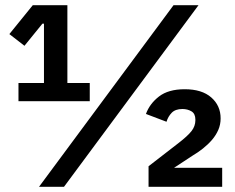

<svg xmlns="http://www.w3.org/2000/svg" viewBox="-20 -718 903 738"><path d="M834 0H551V-79L666 -168Q701 -195 716 -214Q731 -233 731 -256V-258Q731 -281 716 -290Q701 -299 681 -299Q654 -299 640 -284.5Q626 -270 620 -250L541 -280Q555 -319 591 -347Q627 -375 690 -375Q756 -375 792 -343.5Q828 -312 828 -263Q828 -239 819 -218.5Q810 -198 795 -180.5Q780 -163 760.5 -147.5Q741 -132 719 -119L649 -73H834ZM51 -329V-399H149V-627H143L74 -542L16 -587L106 -698H239V-399H325V-329ZM130 0 647 -698H743L226 0Z"/></svg>

Font: IBM Plex Sans KR SmBld
Style: Regular
Weight: 600
Designer: Mike Abbink; Paul van der Laan; Pieter van Rosmalen; Wujin Sim; Chorong Kim; Dohee Lee;
Foundry: Sandoll Inc.
Version: Version 1.002